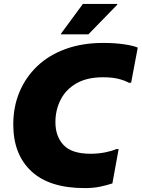

<svg xmlns="http://www.w3.org/2000/svg" viewBox="-20 -952 726 984"><path d="M48 -314Q48 -405 80 -481Q112 -557 171.5 -613.5Q231 -670 316.5 -701Q402 -732 508 -732Q571 -732 619 -724.5Q667 -717 686 -708L652 -528H640Q621 -539 588.5 -547.5Q556 -556 508 -556Q426 -556 372 -525Q318 -494 291 -441.5Q264 -389 264 -326Q264 -253 306 -208.5Q348 -164 444 -164Q483 -164 518.5 -171Q554 -178 576 -188H588L556 -12Q529 -3 494 4.5Q459 12 414 12Q233 12 140.5 -74.5Q48 -161 48 -314ZM293 -776V-780L405 -932H581V-928L433 -776Z"/></svg>

Font: Kufam Black
Style: Italic
Weight: 900
Italic angle: -11°
Designer: Artur Schmal
Foundry: Original Type
Version: Version 1.301; ttfautohint (v1.8.3)